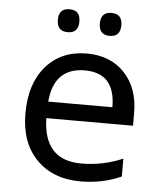

<svg xmlns="http://www.w3.org/2000/svg" viewBox="-53 -777 706 834"><g transform="rotate(5 300.0 -360.5)"><path d="M535.2 -251H157.2Q161.1 -67.9 325.2 -67.9Q420.4 -67.9 505.9 -105V-26.9Q424.8 9.8 328.1 9.8Q208.5 9.8 136.7 -63.2Q64.9 -136.2 64.9 -264.2Q64.9 -394 131.1 -470Q197.3 -545.9 308.1 -545.9Q411.6 -545.9 473.4 -480.5Q535.2 -415 535.2 -306.2ZM159.2 -323.2H439Q439 -472.2 306.2 -472.2Q171.9 -472.2 159.2 -323.2ZM216.8 -731Q263.7 -731 263.7 -681.2Q263.7 -630.9 216.8 -630.9Q169.9 -630.9 169.9 -681.2Q169.9 -731 216.8 -731ZM399.9 -731Q446.8 -731 446.8 -681.2Q446.8 -630.9 399.9 -630.9Q353 -630.9 353 -681.2Q353 -731 399.9 -731Z"/></g></svg>

Font: TypoPRO Noto Mono
Style: Regular
Weight: 400
Designer: Monotype Design Team
Foundry: Monotype Imaging Inc.
Version: Version 1.00